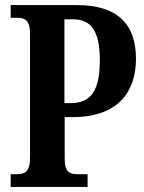

<svg xmlns="http://www.w3.org/2000/svg" viewBox="-20 -734 564 754"><path d="M22 0H324V-50H282C256 -50 234 -57 234 -111V-274H264C446 -274 514 -376 514 -503C514 -640 441 -714 282 -714H22V-664H50C75 -664 98 -656 98 -602V-116C98 -58 76 -50 47 -50H22ZM256 -329H233V-658H268C340 -658 372 -608 372 -499C372 -376 337 -329 256 -329Z"/></svg>

Font: Noto Serif Sinhala ExtraCondensed
Style: Bold
Weight: 700
Width: 2
Designer: Jelle Bosma - Monotype Design Team
Foundry: Monotype Imaging Inc.
Version: Version 2.007